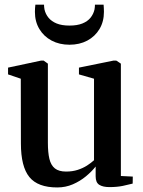

<svg xmlns="http://www.w3.org/2000/svg" viewBox="-20 -792 612 822"><path d="M448.5 9Q420.5 9 405 -0.8Q389.5 -10.5 389.5 -37V-79Q373 -58 348 -37.2Q323 -16.5 292 -3Q261 10.5 225 10.5Q142 10.5 105.8 -34Q69.5 -78.5 69.5 -178L69 -455L14.5 -473.5V-502.5L155.5 -532.5H167L185 -519.5V-181Q185 -139 191.5 -111.8Q198 -84.5 215 -71Q232 -57.5 263 -57.5Q290.5 -57.5 312.8 -64.8Q335 -72 352.5 -83.2Q370 -94.5 382.5 -106V-455L318 -473.5V-502.5L465.5 -532.5H478L497.5 -519.5V-38.5L548.5 -36L548 -6Q531 -1.5 506 3.8Q481 9 448.5 9ZM277.5 -600.5Q234.5 -600.5 201 -618.2Q167.5 -636 148.5 -667.8Q129.5 -699.5 129.5 -741Q129.5 -749.5 130 -757Q130.5 -764.5 131.5 -772H168.5Q168.5 -767.5 169 -762.2Q169.5 -757 170.5 -751.5Q175 -731.5 187.8 -716Q200.5 -700.5 222.5 -691.5Q244.5 -682.5 277.5 -682.5Q310.5 -682.5 332.8 -691.5Q355 -700.5 367.5 -716Q380 -731.5 384.5 -751Q385.5 -756.5 386 -762Q386.5 -767.5 386.5 -772H423.5Q424 -764.5 424.5 -757.2Q425 -750 425 -741.5Q425 -699.5 406 -667.8Q387 -636 353.8 -618.2Q320.5 -600.5 277.5 -600.5Z"/></svg>

Font: Merriweather 96pt SemiBold
Style: Regular
Weight: 600
Version: Version 2.100